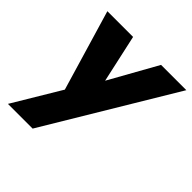

<svg xmlns="http://www.w3.org/2000/svg" viewBox="-181 -600 961 961"><g transform="rotate(45 299.5 -120.0)"><path d="M599 -460H420L278 -206L222 -460H40L167 -32L16 220H191Z"/></g></svg>

Font: Jost* 800 Heavy Italic
Style: Italic
Weight: 800
Italic angle: -10°
Version: Version 3.200; ttfautohint (v0.97) -l 8 -r 50 -G 200 -x 14 -